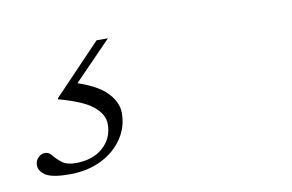

<svg xmlns="http://www.w3.org/2000/svg" viewBox="-41 -65 583 383"><g transform="rotate(-10 250.0 127.0)"><path d="M73.5 254Q38.5 254 25.2 245.5Q12 237 12 225Q12 216 18 209.8Q24 203.5 32 203.5Q40 203.5 46 211.2Q52 219 61.8 226.5Q71.5 234 89 234Q124 234 144.8 215.5Q165.5 197 165.5 168.5Q165.5 148.5 145.2 132Q125 115.5 76 102.5L76.5 100.5L172.5 0H195.5L113.5 84.5L108.5 74Q157 88.5 177 108.8Q197 129 197 151.5Q197 180 181.2 203.2Q165.5 226.5 137.8 240.2Q110 254 73.5 254Z"/></g></svg>

Font: Newsreader ExtraLight
Style: Italic
Weight: 250
Italic angle: -17°
Designer: Hugues Gentile
Foundry: Production Type
Version: Version 1.003